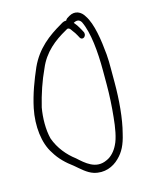

<svg xmlns="http://www.w3.org/2000/svg" viewBox="-109 -759 657 847"><g transform="rotate(-15 219.5 -335.5)"><path d="M32 -330C16 -252 25 -171 59 -121C79 -87 107 -61 137 -39C161 -19 185 5 214 14C260 28 302 11 330 -17C356 -42 371 -72 382 -120C399 -184 406 -269 406 -347V-412C406 -433 406 -454 404 -476C398 -542 387 -620 359 -661C345 -686 318 -699 290 -683L277 -675C275 -673 272 -670 270 -666C263 -667 254 -664 244 -657C183 -622 125 -579 90 -502C67 -449 45 -392 32 -330ZM67 -324C81 -382 100 -438 123 -487C151 -555 203 -595 257 -625C263 -629 267 -631 269 -630C277 -630 282 -620 287 -613C291 -608 296 -601 301 -592L308 -579C319 -560 343 -580 331 -600L324 -613C318 -622 314 -631 308 -638L300 -648C314 -656 327 -656 336 -641C362 -587 370 -497 370 -412V-348C370 -298 367 -247 362 -200C358 -157 350 -107 335 -79C324 -56 305 -34 283 -25C229 1 187 -39 155 -68C119 -95 86 -134 69 -182C58 -225 59 -278 67 -324Z"/></g></svg>

Font: Stray Cat
Style: Cn
Weight: 400
Version: Version 1.0